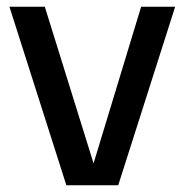

<svg xmlns="http://www.w3.org/2000/svg" viewBox="-20 -550 548 570"><path d="M177 0 8 -530H113L278 0ZM238 0 399 -530H500L331 0Z"/></svg>

Font: Radio Canada Big
Style: Regular
Weight: 400
Designer: Étienne Aubert Bonn
Foundry: Coppers and Brasses
Version: Version 1.001